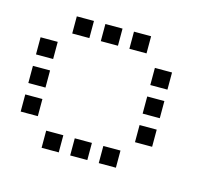

<svg xmlns="http://www.w3.org/2000/svg" viewBox="-74 -574 748 649"><g transform="rotate(15 300.0 -250.0)"><path d="M121 -480Q120 -480 120 -480Q120 -480 120 -479V-421Q120 -420 120 -420Q120 -420 121 -420H179Q180 -420 180 -420Q180 -420 180 -421V-479Q180 -480 180 -480Q180 -480 179 -480ZM221 -480Q220 -480 220 -480Q220 -480 220 -479V-421Q220 -420 220 -420Q220 -420 221 -420H279Q280 -420 280 -420Q280 -420 280 -421V-479Q280 -480 280 -480Q280 -480 279 -480ZM321 -480Q320 -480 320 -480Q320 -480 320 -479V-421Q320 -420 320 -420Q320 -420 321 -420H379Q380 -420 380 -420Q380 -420 380 -421V-479Q380 -480 380 -480Q380 -480 379 -480ZM21 -380Q20 -380 20 -380Q20 -380 20 -379V-321Q20 -320 20 -320Q20 -320 21 -320H79Q80 -320 80 -320Q80 -320 80 -321V-379Q80 -380 80 -380Q80 -380 79 -380ZM421 -380Q420 -380 420 -380Q420 -380 420 -379V-321Q420 -320 420 -320Q420 -320 421 -320H479Q480 -320 480 -320Q480 -320 480 -321V-379Q480 -380 480 -380Q480 -380 479 -380ZM21 -280Q20 -280 20 -280Q20 -280 20 -279V-221Q20 -220 20 -220Q20 -220 21 -220H79Q80 -220 80 -220Q80 -220 80 -221V-279Q80 -280 80 -280Q80 -280 79 -280ZM421 -280Q420 -280 420 -280Q420 -280 420 -279V-221Q420 -220 420 -220Q420 -220 421 -220H479Q480 -220 480 -220Q480 -220 480 -221V-279Q480 -280 480 -280Q480 -280 479 -280ZM21 -180Q20 -180 20 -180Q20 -180 20 -179V-121Q20 -120 20 -120Q20 -120 21 -120H79Q80 -120 80 -120Q80 -120 80 -121V-179Q80 -180 80 -180Q80 -180 79 -180ZM421 -180Q420 -180 420 -180Q420 -180 420 -179V-121Q420 -120 420 -120Q420 -120 421 -120H479Q480 -120 480 -120Q480 -120 480 -121V-179Q480 -180 480 -180Q480 -180 479 -180ZM121 -80Q120 -80 120 -80Q120 -80 120 -79V-21Q120 -20 120 -20Q120 -20 121 -20H179Q180 -20 180 -20Q180 -20 180 -21V-79Q180 -80 180 -80Q180 -80 179 -80ZM221 -80Q220 -80 220 -80Q220 -80 220 -79V-21Q220 -20 220 -20Q220 -20 221 -20H279Q280 -20 280 -20Q280 -20 280 -21V-79Q280 -80 280 -80Q280 -80 279 -80ZM321 -80Q320 -80 320 -80Q320 -80 320 -79V-21Q320 -20 320 -20Q320 -20 321 -20H379Q380 -20 380 -20Q380 -20 380 -21V-79Q380 -80 380 -80Q380 -80 379 -80Z"/></g></svg>

Font: Doto Black Medium
Style: Regular
Weight: 500
Monospace: yes
Version: Version 1.000